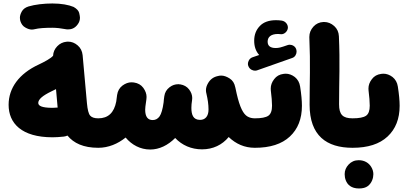

<svg xmlns="http://www.w3.org/2000/svg" viewBox="-20 -776 2291 1088"><path d="M28.8 -182.1C28.8 -77.6 102.1 2 277.8 2C293 2 320.3 0.5 341.8 -2C349.1 -2.9 356 -4.9 362.3 -7.8C397.5 35.2 452.6 61.5 536.6 61.5H537.1C560.1 61.5 580.1 53.2 596.2 37.1C612.3 20.5 620.1 1 620.1 -22C620.1 -44.9 612.3 -64.9 596.2 -81.1C580.1 -97.2 560.1 -105.5 537.1 -105.5H536.6C514.6 -105.5 499.5 -110.8 490.7 -121.1C481.9 -131.3 476.1 -154.3 472.7 -190.9L448.2 -463.4C445.8 -486.3 436.5 -504.9 419.9 -519C403.3 -533.2 385.3 -540 366.2 -540C363.3 -540 360.4 -540 357.4 -539.6C336.4 -537.6 318.4 -528.8 304.2 -513.7C289.6 -498.5 281.7 -480.5 280.8 -460C274.4 -452.6 263.7 -444.8 248 -435.5C231.9 -426.3 216.3 -418 200.2 -410.6C86.9 -358.4 28.8 -276.4 28.8 -182.1ZM95.2 -657.2C100.6 -640.1 109.9 -627.4 123.5 -620.1C136.7 -612.3 149.4 -608.4 160.6 -608.4C166 -608.4 171.9 -609.4 177.7 -610.8C198.7 -616.2 233.4 -618.7 276.9 -618.7C299.8 -618.7 328.6 -615.2 347.7 -611.3C353.5 -609.9 359.4 -609.4 364.7 -609.4C380.9 -609.4 402.8 -612.8 420.9 -638.7C429.2 -649.9 433.1 -662.6 433.1 -675.8C433.1 -681.2 431.6 -689.9 428.7 -702.6C425.3 -715.3 415 -726.6 397 -736.8C369.1 -748.5 327.6 -756.3 276.9 -756.3C229.5 -756.3 178.2 -750.5 141.1 -739.3C123 -733.4 110.8 -724.1 103.5 -710.9C96.2 -697.8 92.8 -686 92.8 -675.3C92.8 -669.4 93.8 -663.6 95.2 -657.2ZM196.8 -192.9C196.8 -212.9 221.7 -234.4 271.5 -258.3C280.3 -262.7 289.1 -266.6 297.4 -271L306.6 -166.5C295.4 -165.5 285.6 -165 277.8 -165C215.3 -165 196.8 -176.8 196.8 -192.9Z M453.6 -22C453.6 1 461.9 20.5 478 37.1C494.6 53.2 514.2 61.5 537.1 61.5C594.2 61.5 647.5 39.1 691.9 3.4C726.6 44.9 774.9 71.3 831.5 71.3C882.3 71.3 931.6 47.4 972.7 5.9C1011.2 46.9 1064 70.3 1125 70.3C1187 70.3 1239.3 44.9 1275.9 0.5C1316.9 39.6 1365.7 61.5 1423.8 61.5H1424.3C1447.3 61.5 1467.3 53.2 1483.4 37.1C1499.5 20.5 1507.3 1 1507.3 -22C1507.3 -44.9 1499.5 -64.9 1483.4 -81.1C1467.3 -97.2 1447.3 -105.5 1424.3 -105.5H1423.8C1408.2 -105.5 1394.5 -108.9 1382.8 -115.7C1358.9 -129.4 1339.4 -166 1321.3 -244.6C1319.3 -253.9 1316.9 -265.1 1314 -278.3L1313 -282.2C1308.6 -304.2 1298.3 -320.8 1281.2 -331.5C1264.2 -342.3 1248.5 -347.7 1233.4 -347.7C1226.6 -347.7 1219.7 -346.7 1212.9 -344.7C1189 -339.4 1170.9 -325.7 1158.7 -304.2C1150.9 -291 1147 -277.8 1147 -264.6C1147 -258.3 1147.9 -251.5 1149.9 -244.6C1157.2 -212.9 1161.6 -184.6 1161.6 -155.3C1161.6 -116.7 1142.6 -96.7 1113.8 -96.7C1074.7 -96.7 1064.5 -125.5 1064.5 -165C1064.5 -171.4 1064.9 -178.2 1065.4 -185.5C1066.9 -193.4 1067.9 -201.2 1068.4 -208.5C1068.8 -212.9 1069.3 -216.8 1069.3 -220.7C1069.3 -237.3 1063.5 -253.4 1051.3 -269.5C1039.1 -285.2 1022.5 -294.4 1001.5 -297.9C999 -298.3 997.1 -298.3 994.6 -298.3C994.1 -298.8 993.7 -298.8 993.2 -298.8H990.2C972.7 -298.8 956.5 -293.5 942.4 -282.7L941.9 -282.2C941.4 -282.2 941.4 -282.2 940.9 -281.7C923.8 -268.6 914.1 -252 911.1 -231C909.2 -217.8 907.7 -206.5 907.2 -196.3C901.9 -157.2 894 -130.9 884.3 -116.7C874 -102.5 861.3 -95.7 845.2 -95.7C816.9 -95.7 802.7 -115.2 802.7 -154.3C802.7 -162.1 803.7 -174.8 809.6 -213.4C810.1 -217.8 810.5 -222.7 810.5 -227.1C810.5 -244.1 804.2 -261.2 792 -278.3C779.3 -295.4 761.7 -305.2 738.8 -308.6C734.4 -309.1 729.5 -309.6 725.1 -309.6C707.5 -309.6 690.4 -303.2 673.8 -291C657.2 -278.3 647 -260.7 643.6 -237.8C641.6 -222.7 640.1 -210.4 638.7 -200.7C626.5 -137.2 592.8 -105.5 537.1 -105.5C514.2 -105.5 494.6 -97.2 478 -81.1C461.9 -64.9 453.6 -44.9 453.6 -22Z M1387.2 -401.9C1394.5 -381.8 1413.6 -375.5 1424.8 -375.5C1429.2 -375.5 1433.1 -376 1437 -377.4L1635.3 -447.3C1652.8 -452.6 1660.6 -470.2 1660.6 -483.4C1660.6 -486.3 1660.2 -489.3 1659.7 -492.7C1655.3 -514.2 1635.3 -522.5 1622.1 -522.5C1618.2 -522.5 1614.3 -522 1609.9 -520.5C1589.4 -513.2 1575.2 -508.8 1566.9 -506.8C1558.6 -504.9 1550.3 -503.9 1542.5 -503.9C1511.7 -503.9 1496.6 -516.1 1496.6 -540C1496.6 -565.4 1514.2 -583.5 1555.7 -583.5C1560.1 -583.5 1564.5 -583 1568.8 -582.5C1570.8 -582 1572.8 -582 1574.2 -582C1591.3 -582 1608.9 -597.2 1611.3 -617.2V-621.1C1611.3 -637.2 1598.1 -655.8 1576.7 -659.2C1566.9 -660.6 1556.2 -661.6 1544.4 -661.6C1504.4 -661.6 1473.6 -650.9 1452.6 -628.9C1431.2 -606.9 1420.4 -579.1 1420.4 -545.4C1420.4 -512.2 1429.7 -485.4 1448.7 -464.4L1411.6 -451.7C1391.6 -445.3 1384.8 -425.3 1384.8 -414.1C1384.8 -409.7 1385.7 -405.8 1387.2 -401.9ZM1340.8 -22C1340.8 1 1349.1 20.5 1365.2 37.1C1381.8 53.2 1401.4 61.5 1424.3 61.5C1510.7 61.5 1576.7 40.5 1622.6 -2.4C1668 -44.9 1690.9 -102.5 1690.9 -176.3C1690.9 -205.6 1687.5 -242.2 1680.7 -285.6C1677.2 -308.6 1667 -326.2 1650.9 -339.4C1634.3 -352.1 1616.7 -358.4 1598.6 -358.4C1594.7 -358.4 1590.8 -357.9 1586.9 -357.4C1564 -354.5 1546.4 -344.7 1533.7 -327.6C1520.5 -310.5 1514.2 -293 1514.2 -274.4C1514.2 -271 1514.2 -267.1 1514.6 -263.7C1519 -228 1521.5 -199.2 1521.5 -177.2C1521.5 -148.9 1514.6 -129.9 1500.5 -120.1C1486.3 -110.4 1460.9 -105.5 1424.3 -105.5C1401.4 -105.5 1381.8 -97.2 1365.2 -81.1C1349.1 -64.9 1340.8 -44.9 1340.8 -22Z M1734.4 -182.6C1734.4 -6.8 1831.1 61.5 1977.5 61.5H1978C2001 61.5 2021 53.2 2037.1 37.1C2053.2 20.5 2061 1 2061 -22C2061 -44.9 2053.2 -64.9 2037.1 -81.1C2021 -97.2 2001 -105.5 1978 -105.5H1977.5C1922.4 -105.5 1901.4 -126.5 1901.4 -185.1C1901.4 -321.3 1907.2 -419.4 1900.4 -570.8C1899.4 -593.8 1890.6 -613.3 1874 -628.4C1856.9 -643.6 1837.9 -651.4 1816.9 -651.4H1813C1790 -650.4 1771 -641.6 1755.9 -625C1740.7 -607.9 1732.9 -588.9 1732.9 -566.9V-564C1739.7 -409.2 1734.4 -315.9 1734.4 -182.6Z M1894.5 -22C1894.5 1 1902.8 20.5 1918.9 37.1C1935.5 53.2 1955.1 61.5 1978 61.5C2064.5 61.5 2130.4 40.5 2176.3 -2.4C2221.7 -44.9 2244.6 -102.5 2244.6 -176.3C2244.6 -205.6 2241.2 -242.2 2234.4 -285.6C2231 -308.6 2220.7 -326.2 2204.6 -339.4C2188 -352.1 2170.4 -358.4 2152.3 -358.4C2148.4 -358.4 2144.5 -357.9 2140.6 -357.4C2117.7 -354.5 2100.1 -344.7 2087.4 -327.6C2074.2 -310.5 2067.9 -293 2067.9 -274.4C2067.9 -271 2067.9 -267.1 2068.4 -263.7C2072.8 -228 2075.2 -199.2 2075.2 -177.2C2075.2 -148.9 2068.4 -129.9 2054.2 -120.1C2040 -110.4 2014.6 -105.5 1978 -105.5C1955.1 -105.5 1935.5 -97.2 1918.9 -81.1C1902.8 -64.9 1894.5 -44.9 1894.5 -22ZM1933.1 210.9C1933.1 223.1 1935.1 234.9 1939.5 246.1C1948.7 270 1969.7 292 2014.2 292C2035.6 292 2052.2 287.6 2064.5 278.3C2087.9 260.3 2095.7 231.9 2095.7 210.9C2095.7 196.3 2091.3 182.1 2083 168.9C2069.8 147.9 2046.4 131.8 2012.7 131.8C1989.7 131.8 1970.7 140.1 1955.6 156.2C1940.4 172.4 1933.1 190.4 1933.1 210.9Z"/></svg>

Font: Mikhak Black
Style: Regular
Weight: 900
Designer: Amin Abedi
Version: Version 3.2